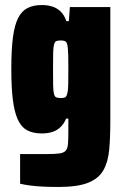

<svg xmlns="http://www.w3.org/2000/svg" viewBox="-20 -538 494 764"><path d="M212 206Q179 206 150 204.5Q121 203 98.5 200Q76 197 60 193V75Q79 75 97 75Q115 75 133 75Q151 75 169 75Q200 75 217 72.5Q234 70 241.5 61.5Q249 53 250.5 34.5Q252 16 252 -16V-66H243Q235 -46 221 -32.5Q207 -19 188.5 -13Q170 -7 146 -7Q111 -7 87.5 -20Q64 -33 50.5 -63Q37 -93 31 -142Q25 -191 25 -263Q25 -340 31.5 -389.5Q38 -439 52.5 -467Q67 -495 90.5 -506.5Q114 -518 147 -518Q169 -518 188 -512Q207 -506 221.5 -492Q236 -478 244 -454H254L258 -510H419V-56Q419 9 414.5 58Q410 107 391 140Q372 173 330 189.5Q288 206 212 206ZM222 -148Q236 -148 241 -152Q246 -156 249 -172Q251 -180 251.5 -203Q252 -226 252 -263Q252 -297 251.5 -317.5Q251 -338 250 -346Q248 -366 242.5 -371.5Q237 -377 222 -377Q210 -377 204 -374.5Q198 -372 195 -361Q192 -350 191.5 -327Q191 -304 191 -263Q191 -221 191.5 -197.5Q192 -174 195 -163.5Q198 -153 204 -150.5Q210 -148 222 -148Z"/></svg>

Font: Saira Condensed Black
Style: Regular
Weight: 900
Width: 3
Designer: Hector Gatti with collaboration of the Omnibus-Type team
Foundry: Omnibus-Type
Version: Version 1.101